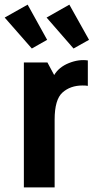

<svg xmlns="http://www.w3.org/2000/svg" viewBox="-46 -815 407 835"><path d="M57.8 0H191.6V-295Q191.6 -382.2 225.9 -412.7Q260.2 -443.2 312.8 -443.2Q318.4 -443.2 324.4 -443Q330.4 -442.8 336 -441.6V-552.2Q296.6 -558 253.4 -540.6Q210.2 -523.2 189.6 -488.6L160.2 -543.4H57.8ZM341.2 -641.8 255.6 -794.8 156.6 -738.6 273.8 -604ZM159 -641.8 74.2 -794.8 -25.6 -738.6 92.4 -604Z"/></svg>

Font: Secuela Light
Style: Regular
Weight: 300
Designer: Fernando Haro
Foundry: deFharo
Version: Version 1.708